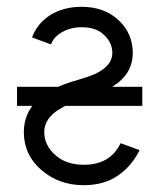

<svg xmlns="http://www.w3.org/2000/svg" viewBox="-20 -532 469 564"><path d="M74 -422Q95 -414 107 -410Q119 -406 123.5 -404Q128 -402 129 -402Q130 -402 130 -402Q137 -423 163 -438Q188 -452 220 -452Q262 -452 285 -430Q310 -407 310 -376Q310 -340 262 -316Q251 -311 237.5 -306.5Q224 -302 208 -297Q168 -286 138 -271Q108 -256 88 -236Q50 -198 50 -144Q50 -78 100 -34Q152 12 226 12Q285 12 326 -16Q367 -44 390 -91Q369 -99 357.5 -103Q346 -107 341 -109Q336 -111 335 -111Q334 -111 334 -111Q304 -48 226 -48Q175 -48 143 -76Q110 -105 110 -144Q110 -186 159 -214Q172 -222 188.5 -228Q205 -234 224 -239Q256 -247 281.5 -260.5Q307 -274 328 -290Q349 -307 359.5 -328.5Q370 -350 370 -376Q370 -434 328 -473Q286 -512 220 -512Q167 -512 128 -488Q90 -464 74 -422ZM30 -221H398V-277H30Z"/></svg>

Font: Unageo
Style: Light
Weight: 300
Designer: Richard Sepsi
Foundry: Richard Sepsi
Version: Version 2.000